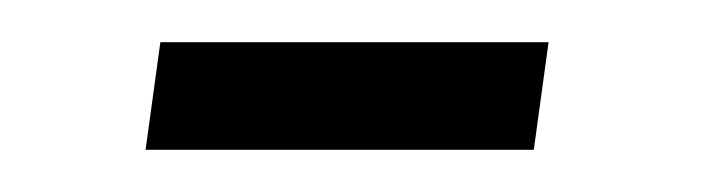

<svg xmlns="http://www.w3.org/2000/svg" viewBox="-20 -235 340 91"><path d="M49 -164H233L240 -215H56Z"/></svg>

Font: Josefin Slab Medium
Style: Italic
Weight: 500
Italic angle: -12°
Version: Version 2.000